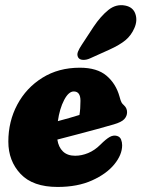

<svg xmlns="http://www.w3.org/2000/svg" viewBox="-20 -730 560 760"><path d="M463.5 -155Q463.5 -117.5 432.5 -79.5Q401.5 -41.5 344.2 -15.8Q287 10 208 10Q110 10 61.5 -41.5Q13 -93 13 -169.5Q13 -249.5 48.5 -316Q84 -382.5 147.8 -422.2Q211.5 -462 296 -462Q364.5 -462 401.8 -430.2Q439 -398.5 453 -348Q457.5 -331 460.8 -325Q464 -319 470.5 -313.5Q483 -302 483 -286Q483 -270.5 472 -258.5Q461 -246.5 430 -237.5Q402.5 -229.5 364.2 -219Q326 -208.5 284.8 -197.8Q243.5 -187 207 -177.5Q211.5 -147.5 229.2 -130.5Q247 -113.5 277.5 -113.5Q303 -113.5 329 -124.2Q355 -135 377.5 -157.5Q399.5 -179.5 414.2 -187.8Q429 -196 443 -192Q455 -188.5 459.2 -177.8Q463.5 -167 463.5 -155ZM272 -368Q251.5 -368 233.8 -334Q216 -300 209 -250.5Q232 -256.5 254.5 -263Q277 -269.5 294.5 -275Q296.5 -287 297.5 -301.2Q298.5 -315.5 298.5 -331Q298.5 -368 272 -368ZM350 -623.5Q378.5 -666 409 -690.5Q439.5 -715 475.5 -708Q506.5 -702 515.8 -675.2Q525 -648.5 512 -619Q499.5 -590 476.8 -571Q454 -552 412 -533L336.5 -499Q322.5 -492.5 308.8 -493Q295 -493.5 289.5 -502.5Q283.5 -513 288.8 -525.8Q294 -538.5 303.5 -552.5Z"/></svg>

Font: Fraunces 144pt S100 Black
Style: Italic
Weight: 900
Italic angle: -16°
Version: Version 1.000; ttfautohint (v1.8.3)